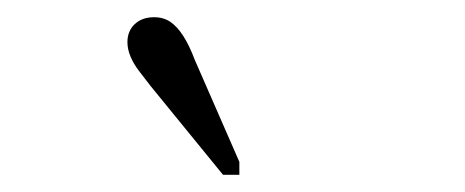

<svg xmlns="http://www.w3.org/2000/svg" viewBox="-20 -777 540 223"><path d="M206 -708 258 -589V-574H239L155 -677Q148 -686 141.5 -694.5Q135 -703 131.5 -711.5Q128 -720 128 -728Q128 -741 136.5 -749Q145 -757 159 -757Q170 -757 178 -751.5Q186 -746 193 -735Q200 -724 206 -708Z"/></svg>

Font: Roboto Serif 36pt ExtraLight
Style: Regular
Weight: 250
Designer: Greg Gazdowicz
Foundry: Commercial Type
Version: Version 1.008